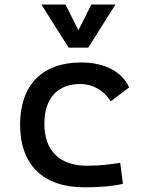

<svg xmlns="http://www.w3.org/2000/svg" viewBox="-20 -796 626 826"><path d="M342.8 9.8C397 9.8 455.1 6.8 508.8 -4.9L497.1 -95.7C451.2 -87.9 402.8 -83 354.5 -83C236.8 -83 170.9 -146.5 170.9 -264.6C170.9 -373 227.5 -434.6 325.2 -434.6C379.4 -434.6 426.8 -407.2 456.1 -359.9L535.6 -419.9C504.9 -488.3 429.7 -527.3 329.1 -527.3C160.6 -527.3 66.4 -428.7 66.4 -259.8C66.4 -85.9 166.5 9.8 342.8 9.8ZM275.4 -590.8H359.4L476.6 -776.4H373L317.4 -666L261.7 -776.4H158.2Z"/></svg>

Font: Cascadia Code PL
Style: Regular
Weight: 400
Monospace: yes
Designer: Aaron Bell
Foundry: Saja Typeworks
Version: Version 2404.023